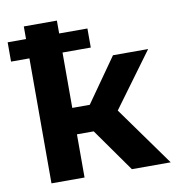

<svg xmlns="http://www.w3.org/2000/svg" viewBox="-89 -753 755 823"><g transform="rotate(-10 288.5 -341.5)"><path d="M286 -188H213V0H69V-544H-11V-628H69V-683H213V-627H336V-544H213V-303H289L424 -495H577L403 -258L588 0H419Z"/></g></svg>

Font: Montserrat Ace
Style: Bold
Weight: 700
Designer: Julieta Ulanovsky
Foundry: Julieta Ulanovsky
Version: Version 1